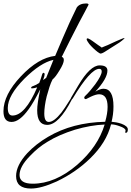

<svg xmlns="http://www.w3.org/2000/svg" viewBox="-27 -715 759 1110"><path d="M246 7Q188 7 188 -77Q188 -118 206 -199Q164 -117 139 -84Q86 -10 40 -10Q-7 -10 -7 -72Q-7 -167 94 -274Q195 -381 292 -392Q314 -445 335 -493Q356 -541 375 -584Q383 -601 393.5 -623Q404 -645 417 -672Q434 -695 471 -695Q485 -695 485 -688Q485 -688 483 -684Q475 -668 461.5 -643Q448 -618 431 -586Q404 -534 378.5 -483.5Q353 -433 330 -386Q342 -383 342 -368Q342 -348 317 -308Q293 -268 277 -256Q267 -237 259 -212Q251 -187 243 -158Q236 -129 232.5 -104Q229 -79 229 -59Q229 -10 255 -10Q285 -10 328 -64Q342 -81 382 -145Q383 -148 385 -152L425 -220Q494 -337 549 -337Q594 -337 594 -307Q594 -261 524 -185Q552 -202 571 -202Q629 -202 629 -100Q629 -75 626 -53Q623 -31 618 -11Q631 -10 645 -7.5Q659 -5 674 0Q712 14 712 33Q712 53 700 53Q697 53 697 49Q697 47 698 44.5Q699 42 699 40Q699 26 663 14Q636 4 615 4Q588 110 494 201Q412 281 301 334Q211 375 152 375Q66 375 66 303Q66 241 131 170Q181 117 251 76Q392 -7 581 -11Q595 -59 595 -97Q595 -170 546 -170Q528 -170 498 -156Q484 -149 477 -145.5Q470 -142 470 -142Q460 -142 460 -151Q460 -155 465 -160Q479 -173 493.5 -190Q508 -207 523 -227Q561 -279 561 -302Q561 -317 547 -317Q496 -317 393 -145Q391 -142 389 -141Q313 7 246 7ZM693 -494Q693 -492 678 -480Q663 -468 649 -460Q635 -452 615 -438.5Q595 -425 578 -415Q561 -405 555 -405Q550 -405 537.5 -414.5Q525 -424 511.5 -437Q498 -450 489 -461Q485 -466 479.5 -475Q474 -484 474 -487Q474 -496 484 -492Q494 -488 509 -477L541 -454Q546 -450 551.5 -447Q557 -444 561 -440Q572 -445 580 -448Q588 -451 595 -454L645 -477Q693 -499 693 -494ZM45 -47Q118 -47 188 -210Q169 -204 157 -204Q153 -204 153 -208Q153 -214 167 -218.5Q181 -223 200 -236Q204 -246 208.5 -258.5Q213 -271 217 -286Q220 -294 224 -294Q231 -294 231 -285Q231 -276 222 -252L240 -265L282 -369Q208 -353 114 -260Q18 -163 18 -91Q18 -47 45 -47ZM162 347Q292 347 419 238Q539 134 578 5Q498 8 406 35Q313 64 247 105Q193 137 146 187Q86 248 86 297Q86 347 162 347Z"/></svg>

Font: Love Light
Style: Regular
Weight: 400
Designer: Robert E. Leuschke
Foundry: Robert E. Leuschke
Version: Version 1.010; ttfautohint (v1.8.3)